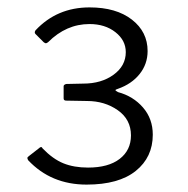

<svg xmlns="http://www.w3.org/2000/svg" viewBox="-20 -877 507 519"><path d="M76 -795Q134 -857 222 -857Q294 -857 336.5 -824Q379 -791 379 -739Q379 -704 357.5 -677Q336 -650 299 -637Q292 -635 292 -633Q292 -632 299 -628Q340 -617 366.5 -586.5Q393 -556 393 -513Q393 -452 347 -415Q301 -378 214 -378Q118 -378 56 -444Q54 -448 54 -450Q54 -452 58 -455L85 -476Q92 -483 95 -476Q123 -447 151.5 -435.5Q180 -424 218 -424Q273 -424 303.5 -447.5Q334 -471 334 -511Q334 -554 298.5 -579Q263 -604 215 -604L159 -605Q152 -605 152 -611V-644Q152 -648 159 -650L205 -651Q254 -651 287 -675Q320 -699 320 -736Q320 -768 292 -790Q264 -812 222 -812Q159 -812 110 -763Q106 -760 104 -760Q102 -760 98 -763L76 -785Q72 -789 76 -795Z"/></svg>

Font: n
Style: Regular
Weight: 400
Designer: Pablo Impallari, Rodrigo Fuenzalida
Foundry: Impallari Type
Version: Version 1.002; ttfautohint (v1.5)